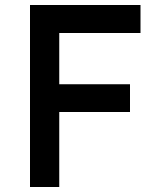

<svg xmlns="http://www.w3.org/2000/svg" viewBox="-20 -748 633 768"><path d="M542 -728V-616H217V-411H500V-300H217V0H100V-728Z"/></svg>

Font: Josefin Sans SemiBold
Style: Regular
Weight: 600
Designer: Santiago Orozco
Foundry: Typemade
Version: Version 2.000